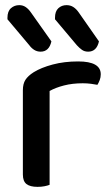

<svg xmlns="http://www.w3.org/2000/svg" viewBox="-20 -721 430 747"><path d="M173 -2Q166 1 153.5 3.5Q141 6 126 6Q97 6 83 -5Q69 -16 69 -42V-370Q69 -395 79 -410.5Q89 -426 111 -440Q140 -458 185 -470Q230 -482 284 -482Q372 -482 372 -432Q372 -420 368 -409.5Q364 -399 359 -391Q349 -393 334 -395Q319 -397 302 -397Q262 -397 229 -388.5Q196 -380 173 -367ZM9 -646V-652Q9 -677 22.5 -689Q36 -701 55 -701Q69 -701 80 -693.5Q91 -686 100 -673L180 -560Q171 -520 138 -520Q124 -520 113 -527Q102 -534 94 -545ZM194 -646V-652Q194 -677 207 -689Q220 -701 239 -701Q254 -701 265.5 -693.5Q277 -686 286 -673L365 -560Q356 -520 323 -520Q309 -520 299 -527Q289 -534 279 -545Z"/></svg>

Font: Baloo Tammudu 2 Medium
Style: Regular
Weight: 500
Designer: Maithili Shingre, Omkar Shende and Ek Type
Foundry: Ek Type
Version: Version 1.640;hotconv 1.0.111;makeotfexe 2.5.65597; ttfautoh